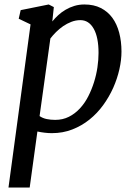

<svg xmlns="http://www.w3.org/2000/svg" viewBox="-20 -588 607 862"><path d="M113.3 253.9H18.1L117.2 -478.5L64 -503.9L72.8 -542.5L198.7 -567.9L221.7 -556.2L214.8 -491.7Q226.6 -506.3 241.5 -520Q256.3 -533.7 274.7 -544.4Q293 -555.2 314 -561.5Q335 -567.9 358.9 -567.9Q401.4 -567.9 432.6 -552Q463.9 -536.1 484.4 -508.1Q504.9 -480 515.1 -441.2Q525.4 -402.3 525.4 -356.4Q525.4 -318.4 515.9 -276.4Q506.3 -234.4 488.3 -193.8Q470.2 -153.3 443.4 -116.2Q416.5 -79.1 381.8 -51.3Q347.2 -23.4 304.7 -6.8Q262.2 9.8 212.9 9.8Q197.3 9.8 180.7 7.8Q164.1 5.9 147.9 2.4ZM157.7 -66.9Q171.9 -57.1 189.7 -53.5Q207.5 -49.8 228 -49.8Q261.7 -49.8 289.3 -63.7Q316.9 -77.6 338.6 -101.1Q360.4 -124.5 376 -155Q391.6 -185.5 402.1 -219Q412.6 -252.4 417.5 -286.1Q422.4 -319.8 422.4 -350.1Q422.4 -420.9 400.6 -459.2Q378.9 -497.6 340.8 -497.6Q320.3 -497.6 300.5 -490Q280.8 -482.4 263.4 -470.5Q246.1 -458.5 231.4 -443.8Q216.8 -429.2 206.1 -415Z"/></svg>

Font: Merriweather
Style: Italic
Weight: 400
Italic angle: -7°
Designer: Eben Sorkin ( eben@eyebytes.com )
Foundry: Eben Sorkin ( eben@eyebytes.com )
Version: Version 1.005; ttfautohint (v0.97) -l 13 -r 13 -G 200 -x 24 